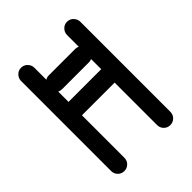

<svg xmlns="http://www.w3.org/2000/svg" viewBox="-205 -838 951 951"><g transform="rotate(-45 270.5 -362.0)"><path d="M61 -677Q61 -696 74.5 -710Q88 -724 107 -724Q127 -724 140.5 -710Q154 -696 154 -677V-593Q164 -600 177 -600H364Q374 -600 383 -595V-677Q383 -696 396.5 -710Q410 -724 429 -724Q449 -724 462.5 -710Q476 -696 476 -677V-47Q476 -27 462.5 -13.5Q449 0 429 0Q410 0 396.5 -13.5Q383 -27 383 -47V-344H154V-47Q154 -27 140.5 -13.5Q127 0 107 0Q88 0 74.5 -13.5Q61 -27 61 -47ZM177 -505Q164 -505 154 -510V-438H383V-509Q374 -505 364 -505Z"/></g></svg>

Font: VDS
Style: Regular
Weight: 400
Designer: artmaker
Foundry: artmaker
Version: Version 1.000 2009 initial release